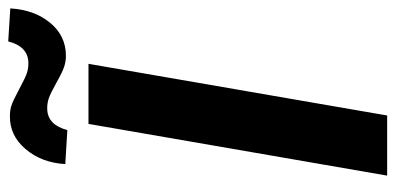

<svg xmlns="http://www.w3.org/2000/svg" viewBox="-262 -680 942 457"><g transform="rotate(-90 208.5 -451.0)"><path d="M162.6 0H19.5L142.6 -710.9H285.6ZM417.5 -897Q414.1 -839.4 383.1 -802Q352.1 -764.6 304.7 -764.6Q291 -764.6 278.6 -768.8Q266.1 -772.9 241.2 -786.9Q216.3 -800.8 203.9 -805.2Q191.4 -809.6 177.2 -809.1Q140.1 -807.6 127.9 -761.2L46.9 -766.1Q50.3 -822.8 82.8 -860.8Q115.2 -898.9 162.1 -897.9Q174.8 -897.9 186.3 -894.3Q197.8 -890.6 224.9 -876Q252 -861.3 263.9 -857.4Q275.9 -853.5 289.6 -854Q327.1 -855.5 338.9 -901.9Z"/></g></svg>

Font: RobotoInd
Style: Bold Italic
Weight: 700
Italic angle: -12°
Designer: Google
Version: Version 2.001150; 2014